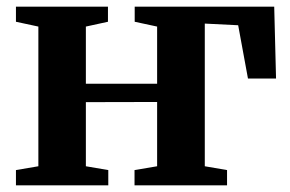

<svg xmlns="http://www.w3.org/2000/svg" viewBox="-20 -558 872 578"><path d="M28 0V-46L95.5 -57.5V-478L28 -492.5V-538H305V-492.5L238.5 -478V-306H453V-478L385.5 -492.5V-538H805.5L811 -321.5H726.5L697 -482L596.5 -487V-57.5L663.5 -46V0H385V-46L453 -57.5V-251L238.5 -250.5V-57.5L306 -46V0Z"/></svg>

Font: Merriweather 60pt
Style: Bold
Weight: 700
Version: Version 2.100